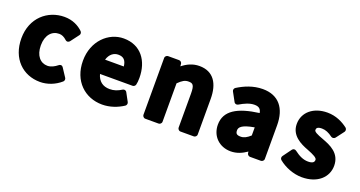

<svg xmlns="http://www.w3.org/2000/svg" viewBox="-36 -1025 2927 1559"><g transform="rotate(20 1427.5 -245.5)"><path d="M55 -245C55 -70 169 37 317 37C379 37 444 13 495 -32C504 -40 506 -55 499 -65L451 -138C439 -156 422 -150 414 -143C389 -123 360 -107 329 -107C269 -107 223 -156 223 -245C223 -335 270 -384 332 -384C355 -384 375 -375 398 -354C413 -341 428 -349 435 -358L490 -431C497 -440 496 -455 487 -464C450 -500 396 -528 326 -528C182 -528 55 -423 55 -245Z M587 -245C587 -70 705 37 854 37C922 37 986 13 1036 -20C1046 -27 1050 -42 1044 -53L1005 -125C997 -140 981 -141 970 -134C937 -113 906 -102 869 -102C810 -102 770 -132 754 -191H1036C1046 -191 1057 -199 1060 -210C1064 -225 1066 -246 1066 -270C1066 -416 987 -528 838 -528C708 -528 587 -417 587 -245ZM753 -314C768 -365 803 -389 841 -389C886 -389 909 -367 915 -314Z M1199 0C1199 11 1209 25 1224 25H1339C1350 25 1364 15 1364 0V-332C1399 -366 1420 -379 1451 -379C1488 -379 1503 -369 1503 -293V0C1503 11 1513 25 1528 25H1643C1654 25 1668 15 1668 0V-308C1668 -438 1615 -528 1492 -528C1433 -528 1386 -504 1346 -472L1344 -494C1343 -505 1332 -516 1319 -516H1224C1213 -516 1199 -506 1199 -491Z M1794 -132C1794 -33 1866 37 1965 37C2017 37 2062 17 2102 -11L2104 4C2106 15 2117 25 2129 25H2223C2234 25 2248 15 2248 0V-291C2248 -437 2178 -528 2040 -528C1955 -528 1882 -495 1826 -460C1816 -454 1810 -439 1817 -427L1859 -350C1866 -336 1883 -334 1894 -341C1936 -366 1978 -385 2019 -385C2061 -385 2075 -367 2081 -336C1897 -312 1794 -253 1794 -132ZM1956 -141C1956 -166 1972 -194 2083 -213V-143C2053 -116 2029 -103 2001 -103C1968 -103 1956 -113 1956 -141Z M2374 -71C2367 -61 2367 -46 2378 -37C2430 6 2506 37 2580 37C2714 37 2796 -40 2796 -140C2796 -250 2704 -287 2638 -312C2577 -334 2553 -347 2553 -362C2553 -376 2559 -391 2600 -391C2631 -391 2661 -378 2693 -354C2703 -347 2719 -348 2728 -359L2781 -429C2788 -439 2787 -455 2776 -464C2733 -497 2673 -528 2598 -528C2479 -528 2394 -459 2394 -356C2394 -256 2484 -214 2548 -190C2607 -167 2637 -151 2637 -134C2637 -117 2629 -100 2584 -100C2542 -100 2505 -118 2463 -150C2451 -159 2436 -156 2428 -145Z"/></g></svg>

Font: Falling Sky
Style: Blk
Weight: 900
Designer: Paul D. Hunt
Foundry: Adobe Systems Incorporated
Version: Version 1.02